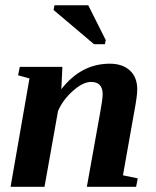

<svg xmlns="http://www.w3.org/2000/svg" viewBox="-20 -715 596 735"><path d="M373 -354Q373 -401.4 328.6 -401.4Q297.9 -401.4 259.3 -367.2Q220.7 -333 202.1 -290L150.4 0H20.5L92.8 -414.6L49.3 -426.8L55.7 -459H218.8L214.8 -373.5Q290.5 -471.2 400.4 -471.2Q448.7 -471.2 477.1 -445.3Q505.4 -419.4 505.4 -372.6Q505.4 -347.2 493.2 -283.2L450.7 -43.9L507.3 -32.2L501 0H312.5L362.3 -277.8Q373 -334.5 373 -354ZM339.8 -545.9 185.1 -676.8 188.5 -694.8H317.9L384.8 -561.5L381.8 -545.9Z"/></svg>

Font: Liberation Serif
Style: Bold Italic
Weight: 700
Italic angle: -16.333°
Designer: Steve Matteson
Foundry: Ascender Corporation
Version: Version 2.1.5